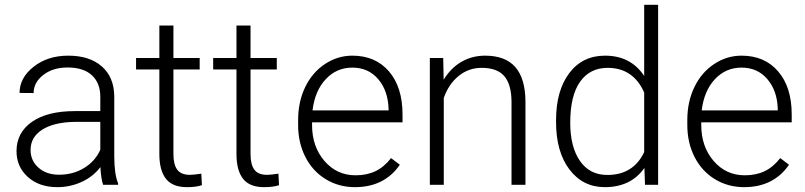

<svg xmlns="http://www.w3.org/2000/svg" viewBox="-20 -770 3356 800"><path d="M409.7 0Q400.9 -24.9 398.4 -73.7Q367.7 -33.7 320.1 -12Q272.5 9.8 219.2 9.8Q143.1 9.8 95.9 -32.7Q48.8 -75.2 48.8 -140.1Q48.8 -217.3 113 -262.2Q177.2 -307.1 292 -307.1H397.9V-367.2Q397.9 -423.8 363 -456.3Q328.1 -488.8 261.2 -488.8Q200.2 -488.8 160.2 -457.5Q120.1 -426.3 120.1 -382.3L61.5 -382.8Q61.5 -445.8 120.1 -491.9Q178.7 -538.1 264.2 -538.1Q352.5 -538.1 403.6 -493.9Q454.6 -449.7 456.1 -370.6V-120.6Q456.1 -43.9 472.2 -5.9V0ZM226.1 -42Q284.7 -42 330.8 -70.3Q377 -98.6 397.9 -146V-262.2H293.5Q206.1 -261.2 156.7 -230.2Q107.4 -199.2 107.4 -145Q107.4 -100.6 140.4 -71.3Q173.3 -42 226.1 -42Z M702.6 -663.6V-528.3H812V-480.5H702.6V-128.4Q702.6 -84.5 718.5 -63Q734.4 -41.5 771.5 -41.5Q786.1 -41.5 818.8 -46.4L821.3 1.5Q798.3 9.8 758.8 9.8Q698.7 9.8 671.4 -25.1Q644 -60.1 644 -127.9V-480.5H546.9V-528.3H644V-663.6Z M1023.9 -663.6V-528.3H1133.3V-480.5H1023.9V-128.4Q1023.9 -84.5 1039.8 -63Q1055.7 -41.5 1092.8 -41.5Q1107.4 -41.5 1140.1 -46.4L1142.6 1.5Q1119.6 9.8 1080.1 9.8Q1020 9.8 992.7 -25.1Q965.3 -60.1 965.3 -127.9V-480.5H868.2V-528.3H965.3V-663.6Z M1459 9.8Q1391.6 9.8 1337.2 -23.4Q1282.7 -56.6 1252.4 -116Q1222.2 -175.3 1222.2 -249V-270Q1222.2 -346.2 1251.7 -407.2Q1281.2 -468.3 1334 -503.2Q1386.7 -538.1 1448.2 -538.1Q1544.4 -538.1 1600.8 -472.4Q1657.2 -406.7 1657.2 -293V-260.3H1280.3V-249Q1280.3 -159.2 1331.8 -99.4Q1383.3 -39.6 1461.4 -39.6Q1508.3 -39.6 1544.2 -56.6Q1580.1 -73.7 1609.4 -111.3L1646 -83.5Q1581.5 9.8 1459 9.8ZM1448.2 -488.3Q1382.3 -488.3 1337.2 -439.9Q1292 -391.6 1282.2 -310.1H1599.1V-316.4Q1596.7 -392.6 1555.7 -440.4Q1514.6 -488.3 1448.2 -488.3Z M1826.7 -528.3 1828.6 -438Q1858.4 -486.8 1902.8 -512.5Q1947.3 -538.1 2001 -538.1Q2085.9 -538.1 2127.4 -490.2Q2168.9 -442.4 2169.4 -346.7V0H2111.3V-347.2Q2110.8 -418 2081.3 -452.6Q2051.8 -487.3 1986.8 -487.3Q1932.6 -487.3 1890.9 -453.4Q1849.1 -419.4 1829.1 -361.8V0H1771V-528.3Z M2296.9 -269Q2296.9 -392.1 2351.8 -465.1Q2406.7 -538.1 2501 -538.1Q2607.9 -538.1 2664.1 -453.6V-750H2722.2V0H2667.5L2665 -70.3Q2608.9 9.8 2500 9.8Q2408.7 9.8 2352.8 -63.7Q2296.9 -137.2 2296.9 -262.2ZM2356 -258.8Q2356 -157.7 2396.5 -99.4Q2437 -41 2510.7 -41Q2618.7 -41 2664.1 -136.2V-384.3Q2618.7 -487.3 2511.7 -487.3Q2438 -487.3 2397 -429.4Q2356 -371.6 2356 -258.8Z M3080.6 9.8Q3013.2 9.8 2958.7 -23.4Q2904.3 -56.6 2874 -116Q2843.8 -175.3 2843.8 -249V-270Q2843.8 -346.2 2873.3 -407.2Q2902.8 -468.3 2955.6 -503.2Q3008.3 -538.1 3069.8 -538.1Q3166 -538.1 3222.4 -472.4Q3278.8 -406.7 3278.8 -293V-260.3H2901.9V-249Q2901.9 -159.2 2953.4 -99.4Q3004.9 -39.6 3083 -39.6Q3129.9 -39.6 3165.8 -56.6Q3201.7 -73.7 3231 -111.3L3267.6 -83.5Q3203.1 9.8 3080.6 9.8ZM3069.8 -488.3Q3003.9 -488.3 2958.7 -439.9Q2913.6 -391.6 2903.8 -310.1H3220.7V-316.4Q3218.3 -392.6 3177.2 -440.4Q3136.2 -488.3 3069.8 -488.3Z"/></svg>

Font: RobotoDraft Light
Style: Regular
Weight: 300
Version: Version 2.001151; 2014